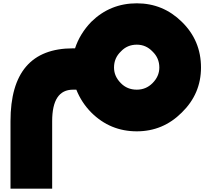

<svg xmlns="http://www.w3.org/2000/svg" viewBox="-20 -788 1281 1152"><path d="M800.8 -250Q856 -250 895 -289.1Q936 -330.1 936 -382.8Q936 -439.9 895 -479Q856 -520 800.8 -520Q743.2 -520 705.1 -479Q664.1 -439.9 664.1 -382.8Q664.1 -330.1 705.1 -289.1Q743.2 -250 800.8 -250ZM800.8 -768.1Q958 -768.1 1070.8 -657.2Q1186 -544.9 1186 -382.8Q1186 -225.1 1070.8 -112.8Q958 0 800.8 0Q641.1 0 527.8 -112.8Q469.2 -171.9 438 -250H418Q293 -250 293 -61V344.2H43V-61Q43 -498 418 -498H430.2Q459 -585.9 527.8 -657.2Q641.1 -768.1 800.8 -768.1Z"/></svg>

Font: DimaBlue
Style: Bold
Weight: 700
Designer: R.Balvardi
Foundry: Dima Software Group
Version: Version 1.00;February 3, 2019;FontCreator 11.5.0.2427 64-bit